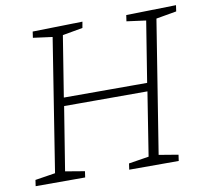

<svg xmlns="http://www.w3.org/2000/svg" viewBox="-78 -781 938 867"><g transform="rotate(-10 391.5 -347.5)"><path d="M17 0 21 -28 123 -44 112 -34 211 -660 219 -649 121 -662 125 -690 354 -695 349 -667 248 -649 258 -660 210 -361 203 -372H605L592 -361L640 -660L647 -649L550 -662L554 -690L783 -695L779 -667L676 -649L687 -660L587 -34L581 -44L677 -28L673 0H446L450 -28L551 -44L541 -34L590 -344L598 -334H196L208 -344L158 -34L153 -44L248 -28L244 0Z"/></g></svg>

Font: Bitter Thin Light
Style: Italic
Weight: 300
Italic angle: -9°
Version: Version 2.002